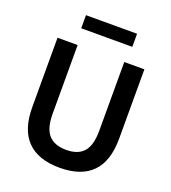

<svg xmlns="http://www.w3.org/2000/svg" viewBox="-158 -1004 1006 1130"><g transform="rotate(20 345.0 -438.5)"><path d="M345 10Q211 10 142 -60Q73 -130 73 -271V-705H199V-274Q199 -184 235.5 -143Q272 -102 346 -102Q420 -102 455.5 -143Q491 -184 491 -274V-705H617V-271Q617 -130 548.5 -60Q480 10 345 10ZM185 -805V-887H505V-805Z"/></g></svg>

Font: Nunito Sans 10pt SemiCondensed
Style: Bold
Weight: 700
Width: 4
Designer: Vernon Adams
Foundry: Vernon Adams
Version: Version 3.101;gftools[0.9.27]